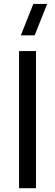

<svg xmlns="http://www.w3.org/2000/svg" viewBox="-20 -988 289 1008"><path d="M80 0H169V-720H80ZM89.5 -802.5H162L227.5 -967.5H155Z"/></svg>

Font: Eudonet Medium
Style: Regular
Weight: 500
Designer: Mikhail Sharanda
Foundry: Mikhail Sharanda
Version: Version 4.503;Glyphs 3.1.2 (3151)